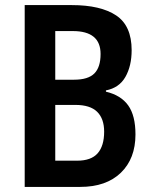

<svg xmlns="http://www.w3.org/2000/svg" viewBox="-20 -734 598 754"><path d="M262 -714Q375 -714 436 -673.5Q497 -633 497 -537Q497 -475 472.5 -432Q448 -389 396 -379V-374Q455 -360 483.5 -320Q512 -280 512 -206Q512 -111 454.5 -55.5Q397 0 295 0H77V-714ZM271 -421Q326 -421 350.5 -445.5Q375 -470 375 -522Q375 -612 266 -612H197V-421ZM197 -322V-103H283Q338 -103 363.5 -132Q389 -161 389 -217Q389 -268 361.5 -295Q334 -322 276 -322Z"/></svg>

Font: Noto Sans Gurmukhi Condensed SemiBold
Style: Regular
Weight: 600
Width: 3
Designer: Jelle Bosma - Monotype Design Team
Foundry: Monotype Imaging Inc.
Version: Version 2.004; ttfautohint (v1.8.4.7-5d5b)